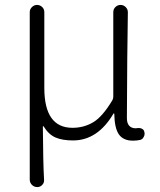

<svg xmlns="http://www.w3.org/2000/svg" viewBox="-20 -551 645 772"><path d="M129.9 201.2Q117.2 201.2 108.4 192.4Q99.6 183.6 99.6 170.9V-502Q99.6 -513.7 108.4 -522.5Q117.2 -531.2 128.9 -531.2Q140.6 -531.2 149.4 -522.9Q158.2 -514.6 158.2 -502V-197.3Q158.2 -37.1 271.5 -37.1Q317.4 -37.1 355 -59.6Q392.6 -82 432.6 -149.4Q435.5 -156.2 435.5 -163.1V-502Q435.5 -514.6 444.3 -522.9Q453.1 -531.2 464.8 -531.2Q476.6 -531.2 485.4 -522.5Q494.1 -513.7 494.1 -502Q493.2 -471.7 491.7 -314.5Q490.2 -157.2 490.2 -76.2Q490.2 -55.7 499.5 -45.4Q508.8 -35.2 525.4 -35.2Q530.3 -35.2 534.2 -36.1Q543.9 -37.1 551.8 -32.7Q559.6 -28.3 560.5 -19.5Q561.5 -16.6 561.5 -13.7Q561.5 -5.9 557.6 0Q552.7 9.8 543 11.7Q530.3 14.6 514.6 14.6Q475.6 14.6 458 -10.7Q440.4 -36.1 439.5 -93.8Q439.5 -94.7 438 -94.7Q436.5 -94.7 436.5 -94.7Q373 13.7 273.4 13.7Q231.4 13.7 203.6 2Q175.8 -9.8 155.3 -43Q155.3 -43.9 153.8 -43.5Q152.3 -43 152.3 -42Q153.3 106.4 157.2 171.9Q158.2 183.6 149.9 192.4Q141.6 201.2 129.9 201.2Z"/></svg>

Font: irohamaru Light
Style: Regular
Weight: 200
Designer: [Source Han Sans]
Ryoko NISHIZUKA  (kana & ideographs); Paul D. Hunt (Latin, Greek & Cyrillic); Wenlong ZHANG  (bopomofo
Version: Version 1.01